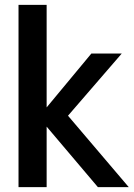

<svg xmlns="http://www.w3.org/2000/svg" viewBox="-20 -770 550 790"><path d="M56.2 0V-750H171.9V-328.1L356 -549.8H481L259.8 -293.9L509.8 0H382.8L171.9 -249V0Z"/></svg>

Font: Oakes Grotesk Medium
Style: Regular
Weight: 500
Designer: Samuel Oakes
Foundry: Samuel Oakes
Version: Version 1.000;PS 001.000;hotconv 1.0.88;makeotf.lib2.5.64775